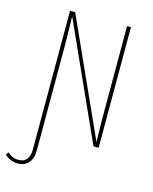

<svg xmlns="http://www.w3.org/2000/svg" viewBox="-163 -765 836 1047"><g transform="rotate(15 254.5 -242.0)"><path d="M444 -681V0H415L119 -655Q122 -553 122 -477V102Q122 149 99 173Q76 197 40 197Q-3 197 -35 167L-24 152Q-10 164 5 170.5Q20 177 40 177Q67 177 83.5 159Q100 141 100 102V-681H129L425 -26Q425 -40 424 -48Q422 -128 422 -205V-681Z"/></g></svg>

Font: Fira Sans Extra Condensed Thin
Style: Regular
Weight: 250
Width: 1
Designer: Carrois Corporate & Edenspiekermann AG
Foundry: Carrois Corporate GbR & Edenspiekermann AG
Version: Version 4.203